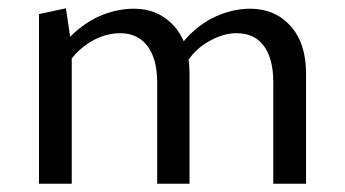

<svg xmlns="http://www.w3.org/2000/svg" viewBox="-20 -443 832 463"><path d="M639 0V-245Q639 -301 616.5 -332Q594 -363 550 -363Q516 -363 478 -340Q440 -317 417 -269L390 -293Q413 -337 444 -365.5Q475 -394 511.5 -408Q548 -422 583 -422Q643 -422 680.5 -380.5Q718 -339 718 -266V0ZM359 0V-245Q359 -301 335.5 -332Q312 -363 269 -363Q245 -363 220 -353Q195 -343 172 -322.5Q149 -302 133 -269L106 -293Q129 -337 161 -365.5Q193 -394 229.5 -408Q266 -422 303 -422Q362 -422 399.5 -380.5Q437 -339 437 -266V0ZM74 0V-409L139 -423L153 -328V0Z"/></svg>

Font: Ysabeau Office Medium
Style: Regular
Weight: 500
Designer: Christian Thalmann (Catharsis Fonts)
Version: Version 2.001;gftools[0.9.30]; featfreeze: tnum,lnum,ss02